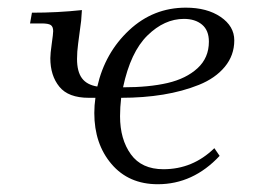

<svg xmlns="http://www.w3.org/2000/svg" viewBox="-20 -472 683 499"><path d="M58.1 -411.1 63 -439Q129.9 -439 192.9 -445.8L190.9 -418L183.1 -358.9Q180.2 -337.4 180.2 -318.8Q180.2 -286.1 192.9 -268.8Q205.6 -251.5 232.9 -247.1Q252.9 -335 315.7 -393.6Q378.4 -452.1 462.9 -452.1Q518.1 -452.1 553.5 -428Q588.9 -403.8 588.9 -367.2Q588.9 -328.1 564.2 -298.3Q539.6 -268.6 497.1 -251.5Q454.6 -234.4 403.8 -226.1Q353 -217.8 294.9 -217.8Q292 -193.4 292 -169.9Q292 -109.9 320.1 -71Q348.1 -32.2 404.8 -32.2Q481 -32.2 537.1 -86.9L550.8 -66.9Q481.9 6.8 390.1 6.8Q314.5 6.8 269.8 -45.7Q225.1 -98.1 225.1 -178.2Q225.1 -198.2 228 -217.8H210.9Q157.7 -217.8 134.3 -246.6Q110.8 -275.4 110.8 -320.8Q110.8 -332.5 114.5 -358.4Q118.2 -384.3 118.2 -391.1Q118.2 -402.8 111.8 -407Q105.5 -411.1 87.9 -411.1ZM299.8 -245.1Q367.2 -245.1 415.5 -256.3Q463.9 -267.6 493.4 -294.7Q522.9 -321.8 522.9 -363.8Q522.9 -393.1 505.1 -408Q487.3 -422.9 458 -422.9Q407.2 -422.9 363.3 -379.9Q319.3 -336.9 299.8 -245.1Z"/></svg>

Font: Dihjauti
Style: Italic
Weight: 400
Italic angle: -9°
Designer: T. Christopher White
Version: Version 3.0.0